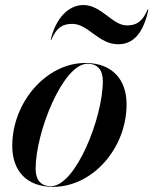

<svg xmlns="http://www.w3.org/2000/svg" viewBox="-20 -714 595 744"><path d="M260 -621.5C322.5 -621.5 361 -542.5 438 -542.5C494.5 -542.5 535 -582 555 -677H552C532 -630 509 -615.5 471.5 -615.5C415.5 -615.5 373.5 -694.5 303 -694.5C246.5 -694.5 196.5 -645 176.5 -560H179C199 -607 222 -621.5 260 -621.5ZM186 10C339.5 10 470.5 -140 470.5 -310C470.5 -405 415.5 -470 310.5 -470C161 -470 27.5 -319.5 27.5 -148.5C27.5 -53.5 81.5 10 186 10ZM177.5 7.5C136.5 7.5 118 -18.5 118 -60C118 -201.5 224 -467 319 -467C360 -467 378.5 -441 378.5 -399.5C378.5 -258 273 7.5 177.5 7.5Z"/></svg>

Font: Bodoni* 72pt Medium
Style: Italic
Weight: 500
Italic angle: -13°
Version: Version 2.3